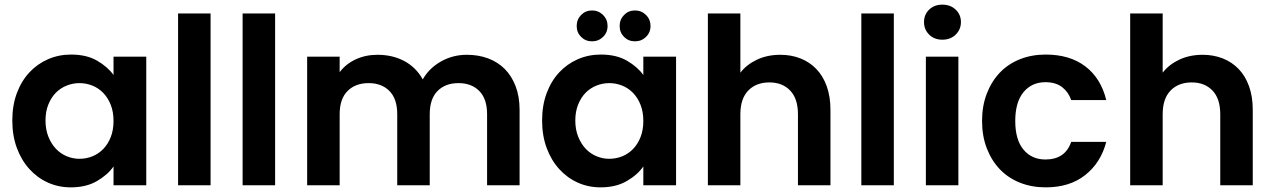

<svg xmlns="http://www.w3.org/2000/svg" viewBox="-20 -798 5480 827"><path d="M33 -279Q33 -344 52.5 -396.5Q72 -449 106.5 -486Q141 -523 187 -543Q233 -563 286 -563Q353 -563 398.5 -536.5Q444 -510 469 -475V-554H610V0H469V-81Q444 -45 397.5 -18Q351 9 285 9Q232 9 186.5 -11.5Q141 -32 106.5 -70Q72 -108 52.5 -161Q33 -214 33 -279ZM469 -277Q469 -316 457 -346.5Q445 -377 424.5 -398Q404 -419 377.5 -429.5Q351 -440 322 -440Q294 -440 267.5 -429.5Q241 -419 221 -399Q201 -379 188.5 -348.5Q176 -318 176 -279Q176 -240 188.5 -209Q201 -178 221 -157Q241 -136 267.5 -125Q294 -114 322 -114Q351 -114 377.5 -124.5Q404 -135 424.5 -156Q445 -177 457 -207.5Q469 -238 469 -277Z M747 -740H887V0H747Z M1025 -740H1165V0H1025Z M2078 -306Q2078 -372 2044.5 -406Q2011 -440 1955 -440Q1898 -440 1864.5 -406Q1831 -372 1831 -306V0H1691V-306Q1691 -372 1657.5 -406Q1624 -440 1568 -440Q1511 -440 1477 -406Q1443 -372 1443 -306V0H1303V-554H1443V-487Q1469 -522 1511.5 -542Q1554 -562 1606 -562Q1671 -562 1721.5 -535Q1772 -508 1801 -456Q1828 -504 1879 -533Q1930 -562 1991 -562Q2041 -562 2082.5 -546.5Q2124 -531 2154 -501Q2184 -471 2201 -426.5Q2218 -382 2218 -325V0H2078Z M2315 -279Q2315 -344 2334.5 -396.5Q2354 -449 2388.5 -486Q2423 -523 2469 -543Q2515 -563 2568 -563Q2635 -563 2680.5 -536.5Q2726 -510 2751 -475V-554H2892V0H2751V-81Q2726 -45 2679.5 -18Q2633 9 2567 9Q2514 9 2468.5 -11.5Q2423 -32 2388.5 -70Q2354 -108 2334.5 -161Q2315 -214 2315 -279ZM2751 -277Q2751 -316 2739 -346.5Q2727 -377 2706.5 -398Q2686 -419 2659.5 -429.5Q2633 -440 2604 -440Q2576 -440 2549.5 -429.5Q2523 -419 2503 -399Q2483 -379 2470.5 -348.5Q2458 -318 2458 -279Q2458 -240 2470.5 -209Q2483 -178 2503 -157Q2523 -136 2549.5 -125Q2576 -114 2604 -114Q2633 -114 2659.5 -124.5Q2686 -135 2706.5 -156Q2727 -177 2739 -207.5Q2751 -238 2751 -277ZM2530 -620Q2502 -620 2483 -639Q2464 -658 2464 -686Q2464 -714 2483 -733.5Q2502 -753 2530 -753Q2558 -753 2577.5 -733.5Q2597 -714 2597 -686Q2597 -658 2577.5 -639Q2558 -620 2530 -620ZM2715 -620Q2687 -620 2668 -639Q2649 -658 2649 -686Q2649 -714 2668 -733.5Q2687 -753 2715 -753Q2743 -753 2762.5 -733.5Q2782 -714 2782 -686Q2782 -658 2762.5 -639Q2743 -620 2715 -620Z M3029 -740H3169V-485Q3196 -520 3240.5 -541Q3285 -562 3341 -562Q3388 -562 3427.5 -546.5Q3467 -531 3496 -501Q3525 -471 3541 -426.5Q3557 -382 3557 -325V0H3417V-306Q3417 -373 3383.5 -408Q3350 -443 3294 -443Q3237 -443 3203 -408Q3169 -373 3169 -306V0H3029Z M3690 -740H3830V0H3690Z M3968 -554H4108V0H3968ZM4039 -627Q4004 -627 3982 -649Q3960 -671 3960 -703Q3960 -735 3982 -756.5Q4004 -778 4039 -778Q4074 -778 4096.5 -756.5Q4119 -735 4119 -703Q4119 -671 4096.5 -649Q4074 -627 4039 -627Z M4210 -277Q4210 -342 4230.5 -395Q4251 -448 4287 -485.5Q4323 -523 4373.5 -543Q4424 -563 4484 -563Q4588 -563 4655 -512Q4722 -461 4745 -367H4594Q4582 -402 4554.5 -423Q4527 -444 4483 -444Q4424 -444 4388.5 -401Q4353 -358 4353 -277Q4353 -196 4388.5 -153.5Q4424 -111 4483 -111Q4568 -111 4594 -187H4745Q4722 -98 4655 -44.5Q4588 9 4484 9Q4424 9 4373.5 -11Q4323 -31 4287 -68.5Q4251 -106 4230.5 -159Q4210 -212 4210 -277Z M4848 -740H4988V-485Q5015 -520 5059.5 -541Q5104 -562 5160 -562Q5207 -562 5246.5 -546.5Q5286 -531 5315 -501Q5344 -471 5360 -426.5Q5376 -382 5376 -325V0H5236V-306Q5236 -373 5202.5 -408Q5169 -443 5113 -443Q5056 -443 5022 -408Q4988 -373 4988 -306V0H4848Z"/></svg>

Font: SVN-Poppins SemiBold
Style: Regular
Weight: 600
Designer: Ninad Kale (Devanagari), Jonny Pinhorn (Latin)
Foundry: Indian Type Foundry
Version: Version 3.002 2017